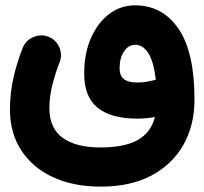

<svg xmlns="http://www.w3.org/2000/svg" viewBox="-20 -422 772 725"><path d="M17.6 -8.3Q17.6 -68.8 30.5 -127.2Q43.5 -185.5 65.9 -241.2Q77.1 -269.5 106 -282Q134.8 -294.4 163.1 -283.2Q191.4 -272 203.9 -243.4Q216.3 -214.8 205.1 -187Q189.5 -147.5 178 -102.5Q166.5 -57.6 166.5 -13.7Q166.5 62 216.6 98.4Q266.6 134.8 358.9 134.8Q450.7 134.8 500.5 106.4Q550.3 78.1 564.9 20Q530.8 25.9 498.5 25.9Q399.4 25.9 348.6 -15.1Q297.9 -56.2 297.9 -144Q297.9 -219.7 323.2 -277.8Q348.6 -335.9 392.1 -368.9Q435.5 -401.9 490.2 -401.9Q592.8 -401.9 653.6 -314Q714.4 -226.1 714.4 -45.9Q714.4 51.3 672.4 125.2Q630.4 199.2 551.5 241Q472.7 282.7 360.8 282.7Q256.3 282.7 179.2 246.6Q102.1 210.4 59.8 145Q17.6 79.6 17.6 -8.3ZM431.6 -165Q431.6 -135.7 448.2 -123Q464.8 -110.4 497.6 -110.4Q517.1 -110.4 534.2 -113.5Q551.3 -116.7 565.9 -120.1L568.4 -120.6Q560.5 -189 540.3 -220.9Q520 -252.9 491.7 -252.9Q464.8 -252.9 448.2 -227.8Q431.6 -202.6 431.6 -165Z"/></svg>

Font: Mikhak-DS1-FD ExtraBold
Style: Regular
Weight: 800
Designer: Amin Abedi
Version: Version 3.2